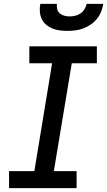

<svg xmlns="http://www.w3.org/2000/svg" viewBox="-20 -975 555 995"><path d="M27 0V-88H158L250 -647H132V-735H482V-647H352L259 -88H377V0ZM329 -815Q309 -815 289 -817.5Q269 -820 251 -827.5Q233 -835 218.5 -847.5Q204 -860 196 -877.5Q188 -895 186.5 -915Q185 -935 189 -955H275Q273 -941 276.5 -927.5Q280 -914 290 -905.5Q300 -897 313.5 -893.5Q327 -890 341 -890Q356 -890 370.5 -893.5Q385 -897 397.5 -905.5Q410 -914 418 -927.5Q426 -941 429 -955H515Q512 -934 504 -914Q496 -894 482 -877Q468 -860 449.5 -847.5Q431 -835 411 -827.5Q391 -820 370 -817.5Q349 -815 329 -815Z"/></svg>

Font: Iosevka Slab Semibold
Style: Italic
Weight: 600
Italic angle: -9°
Monospace: yes
Designer: Belleve Invis
Foundry: Belleve Invis
Version: Version 11.1.1; ttfautohint (v1.8.3)